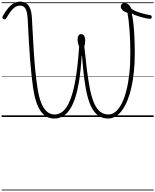

<svg xmlns="http://www.w3.org/2000/svg" viewBox="-20 -1447 1921 2375"><path d="M651 19Q545 19 481 -75.5Q417 -170 389 -361Q378 -440 369 -525.5Q360 -611 352 -712Q344 -813 337 -937Q330 -1061 322 -1217Q319 -1270 309 -1305.5Q299 -1341 279.5 -1359Q260 -1377 227 -1377Q196 -1377 169 -1360.5Q142 -1344 115 -1309.5Q88 -1275 56 -1219Q51 -1211 43.5 -1208.5Q36 -1206 23 -1212Q11 -1219 10 -1227.5Q9 -1236 13 -1246Q47 -1306 80.5 -1346Q114 -1386 151 -1406.5Q188 -1427 228 -1427Q278 -1427 309 -1403Q340 -1379 356 -1333Q372 -1287 375 -1218Q381 -1108 386 -1017Q391 -926 395.5 -850Q400 -774 405 -709Q410 -644 415.5 -587Q421 -530 427.5 -477Q434 -424 442 -370Q458 -257 487 -181.5Q516 -106 558 -68.5Q600 -31 655 -31Q698 -31 734.5 -53Q771 -75 801 -119Q831 -163 856 -231Q881 -299 900.5 -392Q920 -485 934.5 -604Q949 -723 959 -869Q951 -888 945.5 -913Q940 -938 940 -960Q940 -978 944.5 -992.5Q949 -1007 958.5 -1016Q968 -1025 983 -1025Q1010 -1025 1022 -1001.5Q1034 -978 1034 -946Q1034 -926 1031 -906.5Q1028 -887 1023 -871Q1032 -795 1038.5 -732Q1045 -669 1051.5 -611.5Q1058 -554 1067 -494Q1076 -434 1089 -364Q1112 -246 1143.5 -172.5Q1175 -99 1219 -65Q1263 -31 1321 -31Q1370 -31 1411.5 -66.5Q1453 -102 1487 -169.5Q1521 -237 1544.5 -331.5Q1568 -426 1580.5 -544Q1593 -662 1592 -799Q1592 -864 1590 -929Q1588 -994 1583.5 -1057.5Q1579 -1121 1572.5 -1179.5Q1566 -1238 1556 -1290Q1518 -1299 1496 -1321.5Q1474 -1344 1474 -1367Q1474 -1386 1487 -1398Q1500 -1410 1520 -1410Q1547 -1410 1569.5 -1390.5Q1592 -1371 1603 -1342Q1618 -1327 1654.5 -1311Q1691 -1295 1740 -1281.5Q1789 -1268 1841 -1259Q1850 -1257 1853.5 -1251Q1857 -1245 1857 -1237Q1857 -1227 1851.5 -1220Q1846 -1213 1835 -1214Q1818 -1215 1793.5 -1219.5Q1769 -1224 1741 -1231.5Q1713 -1239 1687 -1247.5Q1661 -1256 1641 -1264.5Q1621 -1273 1611 -1280Q1623 -1222 1631 -1147.5Q1639 -1073 1643 -981.5Q1647 -890 1647 -780Q1647 -663 1636 -558Q1625 -453 1605 -364Q1585 -275 1556 -204Q1527 -133 1490.5 -83Q1454 -33 1410.5 -7Q1367 19 1317 19Q1245 19 1192 -19.5Q1139 -58 1102 -139.5Q1065 -221 1042 -349Q1033 -398 1026 -447.5Q1019 -497 1013.5 -547.5Q1008 -598 1003.5 -649.5Q999 -701 995 -757H991Q981 -595 962 -469.5Q943 -344 914.5 -251.5Q886 -159 847.5 -99Q809 -39 760 -10Q711 19 651 19ZM0 898H1881V908H0ZM0 -20H1881V0H0ZM0 -505H1881V-500H0ZM0 -1418H1881V-1408H0Z"/></svg>

Font: Playwrite FR Trad Guides
Style: Regular
Weight: 400
Designer: Veronika Burian, José Scaglione
Foundry: TypeTogether
Version: Version 1.003